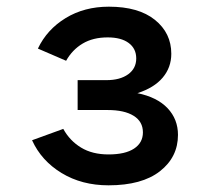

<svg xmlns="http://www.w3.org/2000/svg" viewBox="-20 -543 656 575"><path d="M305 12Q225 12 164.5 -24.8Q104 -61.5 76 -123L169.5 -157Q189 -121.5 222.8 -101Q256.5 -80.5 305 -80.5Q355 -80.5 381.5 -98Q408 -115.5 408 -146.5Q408 -179 380.2 -196.2Q352.5 -213.5 302.5 -213.5H212.5V-303H299Q339.5 -303 363.8 -320.5Q388 -338 388 -368Q388 -397.5 365.5 -414.2Q343 -431 302.5 -431Q258.5 -431 227.5 -412.5Q196.5 -394 178 -361L93.5 -397.5Q120.5 -454.5 176.5 -488.8Q232.5 -523 306 -523Q395 -523 444 -483.5Q493 -444 493 -382Q493 -341 467.2 -310.5Q441.5 -280 391.5 -264Q450.5 -252 481.8 -219Q513 -186 513 -139Q513 -72.5 459 -30.2Q405 12 305 12Z"/></svg>

Font: Overpass Mono SemiBold
Style: Regular
Weight: 600
Monospace: yes
Designer: Delve Withrington, Dave Bailey
Foundry: Delve Fonts LLC
Version: Version 4.000